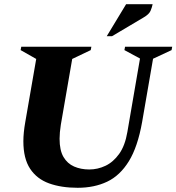

<svg xmlns="http://www.w3.org/2000/svg" viewBox="-20 -882 838 912"><path d="M349 10Q271 10 213 -11Q155 -32 123 -80.5Q91 -129 91 -211Q91 -251 100 -302L152 -602L78 -644L81 -660H414L411 -644L323 -602L269 -290Q263 -252 263 -223Q263 -168 281.5 -136.5Q300 -105 332 -91Q364 -77 404 -77Q444 -77 481 -94.5Q518 -112 546 -151Q574 -190 585 -255L645 -604L571 -644L574 -660H798L795 -644L707 -603L655 -302Q634 -184 592 -116Q550 -48 489 -19Q428 10 349 10ZM487 -710 579 -862H705Q702 -847 695 -830.5Q688 -814 662 -799L512 -710Z"/></svg>

Font: Spectral ExtraBold
Style: Italic
Weight: 800
Italic angle: -10°
Designer: Jean-Baptiste Levee
Foundry: Production Type
Version: Version 2.001